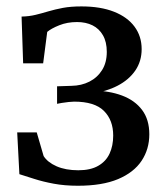

<svg xmlns="http://www.w3.org/2000/svg" viewBox="-20 -584 536 614"><path d="M229 10Q187 10 152 3.5Q117 -3 89.2 -12Q61.5 -21 42 -27L35 -160.5H97.5L119.5 -85Q132 -65 161 -52.2Q190 -39.5 230.5 -39.5Q269.5 -39.5 294.2 -53.8Q319 -68 330.5 -93Q342 -118 342 -150.5Q342 -200 312.2 -229.5Q282.5 -259 217 -259Q211 -259 199.5 -257.8Q188 -256.5 177.2 -254.8Q166.5 -253 162.5 -252V-308L208.5 -309.5Q240.5 -310 266 -323Q291.5 -336 306.5 -360Q321.5 -384 321.5 -418Q321.5 -450 309.2 -471.2Q297 -492.5 275.8 -503Q254.5 -513.5 226.5 -513.5Q195 -513.5 169.5 -503.2Q144 -493 131 -482L118 -381.5H54L49 -531Q73 -531.5 93.5 -536.5Q114 -541.5 135 -547.8Q156 -554 181.2 -558.8Q206.5 -563.5 240.5 -563.5Q301.5 -563.5 344.5 -546.5Q387.5 -529.5 410.2 -498.8Q433 -468 433 -427Q433 -388 412.5 -358.2Q392 -328.5 355.8 -309.8Q319.5 -291 272.5 -284.5L274 -294.5Q329 -294 370.2 -278.5Q411.5 -263 434.5 -232.2Q457.5 -201.5 457.5 -154.5Q457.5 -107 432.8 -69.8Q408 -32.5 357.5 -11.2Q307 10 229 10Z"/></svg>

Font: Merriweather 28pt
Style: Regular
Weight: 400
Version: Version 2.100